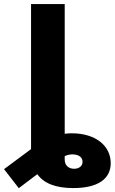

<svg xmlns="http://www.w3.org/2000/svg" viewBox="-101 -748 580 972"><path d="M270 204.1C392.6 204.1 459.5 159.2 459.5 78.1C459.5 -8.8 384.8 -73.2 261.7 -73.2C250 -73.2 238.3 -72.3 226.6 -70.8V-727.5H56.2V6.8L-80.6 108.4L-5.9 204.6L87.9 133.8C121.1 180.2 180.2 204.1 270 204.1ZM226.6 42C243.2 35.2 255.9 33.2 269.5 33.7C301.3 35.2 316.9 50.3 316.9 71.3C316.9 92.8 298.8 106.4 274.4 106.4C247.1 106.4 226.6 90.3 226.6 59.6Z"/></svg>

Font: Inter ExtraBold
Style: Regular
Weight: 800
Designer: Rasmus Andersson
Foundry: rsms
Version: Version 4.001;git-9221beed3